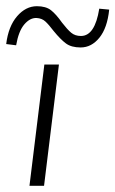

<svg xmlns="http://www.w3.org/2000/svg" viewBox="-30 -599 372 619"><path d="M160 -391 112 0H65L113 -391ZM230 -446Q200 -446 182.5 -459Q165 -472 143 -499Q127 -520 116 -530Q105 -540 88 -541Q67 -542 48.5 -520.5Q30 -499 22 -453L-10 -457Q-3 -514 25 -546.5Q53 -579 89 -579Q118 -579 134.5 -566Q151 -553 170 -526Q187 -504 199.5 -493.5Q212 -483 231 -483Q276 -483 290 -571L322 -568Q316 -509 290.5 -477.5Q265 -446 230 -446Z"/></svg>

Font: Josefin Sans Light
Style: Italic
Weight: 300
Italic angle: -7°
Designer: Santiago Orozco
Foundry: Typemade
Version: Version 2.000